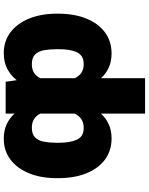

<svg xmlns="http://www.w3.org/2000/svg" viewBox="92 -860 777 1002"><g transform="rotate(90 481.0 -359.5)"><path d="M51.8 -265.6V-275.4Q52.2 -358.9 77.4 -421.1Q102.5 -483.4 149.2 -518.1Q195.8 -552.7 259.8 -552.7Q301.3 -552.7 333.3 -538.1Q365.2 -523.4 388.7 -497.6V-727.5H573.2V-497.1Q597.2 -523.4 629.2 -538.1Q661.1 -552.7 703.1 -552.7Q767.1 -552.7 813.5 -518.1Q859.9 -483.4 885 -421.1Q910.2 -358.9 910.2 -275.4V-265.6Q910.2 -184.6 885 -122.6Q859.9 -60.5 813.7 -25.4Q767.6 9.8 704.1 9.8Q661.6 9.8 629.4 -5.1Q597.2 -20 573.2 -46.4V0H407.2L398.9 -57.6Q374 -26.4 339.6 -8.3Q305.2 9.8 257.8 9.8Q194.8 9.8 148.7 -25.4Q102.5 -60.5 77.4 -122.6Q52.2 -184.6 51.8 -265.6ZM237.3 -275.4V-265.6Q237.3 -230.5 242.4 -200.9Q247.6 -171.4 264.4 -154.1Q281.2 -136.7 315.4 -136.7Q366.2 -136.2 388.7 -180.7V-360.4Q366.7 -407.7 315.4 -407.2Q270.5 -407.7 253.7 -372.6Q236.8 -337.4 237.3 -275.4ZM725.6 -265.6V-275.4Q725.6 -337.4 709 -372.6Q692.4 -407.7 647.5 -407.2Q595.7 -407.7 573.2 -359.4V-181.2Q595.7 -136.2 647.5 -136.7Q681.6 -136.7 698.2 -154.1Q714.8 -171.4 720.2 -200.9Q725.6 -230.5 725.6 -265.6Z"/></g></svg>

Font: Inter Tight Black
Style: Regular
Weight: 900
Designer: Rasmus Andersson
Foundry: rsms
Version: Version 3.004; ttfautohint (v1.8.4.7-5d5b)